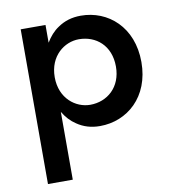

<svg xmlns="http://www.w3.org/2000/svg" viewBox="-79 -542 747 831"><g transform="rotate(-10 294.5 -126.5)"><path d="M174 220V-78C189 -53 207 -33 230 -18C259 2 292 12 331 12C451 12 555 -77 555 -230C555 -384 451 -473 331 -473C292 -473 259 -463 230 -443C207 -428 189 -407 174 -382V-460H65V220ZM443 -230C443 -139 380 -86 305 -86C242 -86 174 -136 174 -230C174 -324 242 -374 305 -374C380 -374 443 -323 443 -230Z"/></g></svg>

Font: Jost Medium
Style: Regular
Weight: 500
Version: Version 3.710